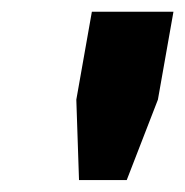

<svg xmlns="http://www.w3.org/2000/svg" viewBox="-20 -706 310 321"><path d="M112.1 -405 107.6 -539.4 133.6 -686.4H270L244 -539.4L191.9 -405Z"/></svg>

Font: Archivo Variable SemiBold
Style: Italic
Weight: 600
Italic angle: -10°
Designer: Hector Gatti
Foundry: Omnibus-Type
Version: Version 2.001